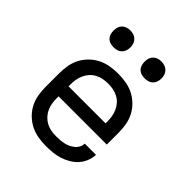

<svg xmlns="http://www.w3.org/2000/svg" viewBox="-202 -865 1005 1005"><g transform="rotate(45 300.0 -362.5)"><path d="M300 8Q271 8 241.5 3Q212 -2 186 -15Q160 -28 138.5 -49Q117 -70 103.5 -96Q90 -122 85 -151.5Q80 -181 80 -210V-310Q80 -339 85 -368.5Q90 -398 103.5 -424Q117 -450 138.5 -471Q160 -492 186 -505Q212 -518 241.5 -523Q271 -528 300 -528Q329 -528 358.5 -523Q388 -518 414 -505Q440 -492 461.5 -471Q483 -450 496.5 -424Q510 -398 515 -368.5Q520 -339 520 -310V-223H163V-210Q163 -191 166 -172Q169 -153 177 -136Q185 -119 198 -105Q211 -91 227.5 -82Q244 -73 262.5 -69.5Q281 -66 300 -66Q315 -66 329.5 -67Q344 -68 358 -71Q372 -74 385 -80Q398 -86 409.5 -95Q421 -104 428 -117.5Q435 -131 435 -145H518Q517 -120 507.5 -96.5Q498 -73 481.5 -55Q465 -37 443.5 -24.5Q422 -12 398.5 -4.5Q375 3 350 5.5Q325 8 300 8ZM163 -297H437V-310Q437 -329 434 -347.5Q431 -366 423 -383.5Q415 -401 402.5 -415Q390 -429 373 -438Q356 -447 337.5 -450.5Q319 -454 300 -454Q281 -454 262.5 -450.5Q244 -447 227 -438Q210 -429 197.5 -415Q185 -401 177 -383.5Q169 -366 166 -347.5Q163 -329 163 -310ZM415 -608Q402 -608 390 -611.5Q378 -615 369 -624Q360 -633 356.5 -645Q353 -657 353 -670Q353 -683 356.5 -695Q360 -707 369 -716Q378 -725 390 -729Q402 -733 415 -733Q428 -733 440 -729Q452 -725 461 -716Q470 -707 474 -695Q478 -683 478 -670Q478 -657 474 -645Q470 -633 461 -624Q452 -615 440 -611.5Q428 -608 415 -608ZM185 -608Q172 -608 160 -611.5Q148 -615 139 -624Q130 -633 126.5 -645Q123 -657 123 -670Q123 -683 126.5 -695Q130 -707 139 -716Q148 -725 160 -729Q172 -733 185 -733Q198 -733 210 -729Q222 -725 231 -716Q240 -707 244 -695Q248 -683 248 -670Q248 -657 244 -645Q240 -633 231 -624Q222 -615 210 -611.5Q198 -608 185 -608Z"/></g></svg>

Font: R Plex Mono
Style: Regular
Weight: 400
Monospace: yes
Designer: Belleve Invis
Foundry: Belleve Invis
Version: Version 31.8.0